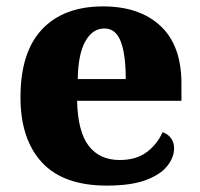

<svg xmlns="http://www.w3.org/2000/svg" viewBox="-20 -570 626 600"><path d="M314 10Q178 10 111 -62.5Q44 -135 44 -266Q44 -407 111.5 -478.5Q179 -550 302 -550Q416 -550 481.5 -489Q547 -428 547 -309V-255H221Q223 -159 257 -114.5Q291 -70 354 -70Q406 -70 439 -95Q472 -120 488 -157Q505 -151 514.5 -138Q524 -125 524 -107Q524 -78 502.5 -51Q481 -24 435 -7Q389 10 314 10ZM373 -323Q373 -399 357.5 -440Q342 -481 306 -481Q269 -481 246.5 -440.5Q224 -400 223 -323Z"/></svg>

Font: Noto Serif Kannada ExtraBold
Style: Regular
Weight: 800
Version: Version 2.003